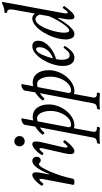

<svg xmlns="http://www.w3.org/2000/svg" viewBox="439 -1204 1038 1956"><g transform="rotate(-90 958.0 -226.0)"><path d="M83 13Q64 13 58 10Q52 7 53 0L112 -309Q113 -314 113.5 -319Q114 -324 114 -330Q114 -343 106 -343Q95 -343 67 -307Q62 -300 51.5 -307.5Q41 -315 45 -322Q56 -341 75 -362.5Q94 -384 115.5 -400Q137 -416 154 -416Q181 -416 181 -374Q181 -364 179 -350Q177 -336 172 -312L159 -244L163 -243Q232 -416 297 -416Q314 -416 326.5 -405Q339 -394 339 -372Q339 -353 329 -341.5Q319 -330 303 -330Q287 -330 281 -339Q275 -348 264 -348Q237 -348 189 -236Q142 -129 115 -2Q112 13 83 13Z M497 -493Q475 -493 460 -508.5Q445 -524 445 -546Q445 -568 460 -583.5Q475 -599 497 -599Q519 -599 534.5 -583.5Q550 -568 550 -546Q550 -524 534.5 -508.5Q519 -493 497 -493ZM395 13Q366 13 366 -27Q366 -51 375 -90L423 -301Q433 -343 419 -343Q407 -343 377 -304Q373 -299 363 -307Q353 -315 357 -321Q368 -340 387.5 -362Q407 -384 429 -400Q451 -416 467 -416Q495 -416 495 -378Q495 -355 486 -316L441 -123Q432 -85 432.5 -70.5Q433 -56 442 -56Q448 -56 458.5 -67Q469 -78 487 -100Q491 -104 500.5 -96Q510 -88 507 -83Q494 -64 474 -41.5Q454 -19 433 -3Q412 13 395 13Z M475 273Q471 273 471.5 265.5Q472 258 475 250.5Q478 243 483 243Q527 243 534 206L638 -339Q626 -332 612 -320.5Q598 -309 586 -294Q583 -291 577 -294.5Q571 -298 566.5 -304.5Q562 -311 565 -314Q584 -338 605 -356Q626 -374 646 -386L664 -492Q666 -502 676.5 -510Q687 -518 700 -523Q713 -528 722.5 -527.5Q732 -527 730 -519L709 -407Q719 -410 728 -411Q737 -412 747 -412Q803 -412 837.5 -367.5Q872 -323 872 -250Q872 -199 854 -152Q836 -105 805 -67.5Q774 -30 736 -8.5Q698 13 659 13Q654 13 646.5 12Q639 11 630 8L594 202Q590 224 601 233.5Q612 243 640 243Q644 243 643.5 250.5Q643 258 640 265.5Q637 273 632 273Q615 271 595.5 270Q576 269 553 269Q531 269 511.5 270Q492 271 475 273ZM664 -21Q703 -21 735 -51.5Q767 -82 786.5 -130.5Q806 -179 806 -232Q806 -268 797 -298.5Q788 -329 771.5 -348Q755 -367 732 -367Q725 -367 716.5 -366Q708 -365 700 -362L642 -57Q641 -53 640.5 -50Q640 -47 640 -45Q640 -21 664 -21Z M824 273Q820 273 820.5 265.5Q821 258 824 250.5Q827 243 832 243Q876 243 883 206L987 -339Q975 -332 961 -320.5Q947 -309 935 -294Q932 -291 926 -294.5Q920 -298 915.5 -304.5Q911 -311 914 -314Q933 -338 954 -356Q975 -374 995 -386L1013 -492Q1015 -502 1025.5 -510Q1036 -518 1049 -523Q1062 -528 1071.5 -527.5Q1081 -527 1079 -519L1058 -407Q1068 -410 1077 -411Q1086 -412 1096 -412Q1152 -412 1186.5 -367.5Q1221 -323 1221 -250Q1221 -199 1203 -152Q1185 -105 1154 -67.5Q1123 -30 1085 -8.5Q1047 13 1008 13Q1003 13 995.5 12Q988 11 979 8L943 202Q939 224 950 233.5Q961 243 989 243Q993 243 992.5 250.5Q992 258 989 265.5Q986 273 981 273Q964 271 944.5 270Q925 269 902 269Q880 269 860.5 270Q841 271 824 273ZM1013 -21Q1052 -21 1084 -51.5Q1116 -82 1135.5 -130.5Q1155 -179 1155 -232Q1155 -268 1146 -298.5Q1137 -329 1120.5 -348Q1104 -367 1081 -367Q1074 -367 1065.5 -366Q1057 -365 1049 -362L991 -57Q990 -53 989.5 -50Q989 -47 989 -45Q989 -21 1013 -21Z M1348 13Q1310 13 1287 -17.5Q1264 -48 1264 -104Q1264 -152 1281 -206Q1298 -260 1327 -307.5Q1356 -355 1392 -385.5Q1428 -416 1466 -416Q1492 -416 1506.5 -401Q1521 -386 1521 -356Q1521 -322 1503 -292Q1485 -262 1456.5 -238Q1428 -214 1395.5 -197.5Q1363 -181 1334 -174Q1330 -156 1328.5 -142Q1327 -128 1327 -115Q1327 -79 1338.5 -57Q1350 -35 1372 -35Q1392 -35 1412 -53.5Q1432 -72 1448 -95Q1452 -100 1460.5 -92.5Q1469 -85 1467 -81Q1437 -35 1409 -11Q1381 13 1348 13ZM1341 -205Q1368 -214 1394 -233Q1420 -252 1437.5 -280Q1455 -308 1455 -343Q1455 -377 1435 -377Q1420 -377 1405.5 -360Q1391 -343 1379 -316.5Q1367 -290 1357 -260.5Q1347 -231 1341 -205Z M1588 13Q1560 13 1547 -14.5Q1534 -42 1534 -75Q1534 -115 1546 -161Q1558 -207 1579 -252Q1600 -297 1627.5 -334Q1655 -371 1686.5 -393.5Q1718 -416 1750 -416Q1778 -416 1798 -389L1834 -589Q1840 -622 1840 -634Q1840 -673 1811 -673Q1804 -673 1804 -686Q1804 -699 1811 -699Q1831 -699 1853.5 -705Q1876 -711 1895 -721Q1903 -725 1910 -725Q1916 -725 1916 -718Q1916 -714 1915.5 -711.5Q1915 -709 1914 -705L1803 -103Q1802 -93 1800.5 -85.5Q1799 -78 1799 -72Q1799 -65 1801.5 -60Q1804 -55 1808 -55Q1816 -55 1828 -70Q1840 -85 1853 -103Q1858 -109 1867.5 -100.5Q1877 -92 1873 -87Q1839 -42 1812.5 -14.5Q1786 13 1764 13Q1748 13 1743 -1Q1738 -15 1738 -38Q1738 -59 1743.5 -89.5Q1749 -120 1754 -148L1749 -153Q1728 -116 1701 -78Q1674 -40 1645 -13.5Q1616 13 1588 13ZM1625 -40Q1640 -40 1661 -62.5Q1682 -85 1703.5 -118.5Q1725 -152 1743 -186.5Q1761 -221 1771 -246L1788 -340Q1771 -384 1741 -384Q1719 -384 1698.5 -363.5Q1678 -343 1661 -309Q1644 -275 1631 -236Q1618 -197 1610.5 -159Q1603 -121 1603 -92Q1603 -40 1625 -40Z"/></g></svg>

Font: Junicode Two Beta Condensed
Style: Italic
Weight: 400
Width: 3
Italic angle: -9°
Version: Version 1.053; ttfautohint (v1.8.4)